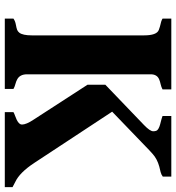

<svg xmlns="http://www.w3.org/2000/svg" viewBox="13 -747 734 800"><g transform="rotate(90 380.0 -347.0)"><path d="M333 -418.9 501 -580.1Q526.9 -605 526.9 -618.2Q526.9 -631.3 521.5 -636.2Q516.1 -641.1 507.3 -644.3Q498.5 -647.5 487.1 -650.1Q475.6 -652.8 463.4 -657.2V-693.8H715.8V-658.2Q707.5 -651.9 696.8 -649.2Q686 -646.5 673.8 -643.6Q642.1 -634.8 621.6 -616.2Q606 -602.5 591.3 -587.9L445.3 -447.3L658.7 -123Q699.2 -61.5 738.3 -43.5Q748.5 -38.6 759.8 -32.2V0H447.3V-36.1Q453.1 -39.6 462.2 -42.7Q471.2 -45.9 479.5 -49.8Q499 -59.6 499 -71.3Q499 -89.4 478.5 -120.1L333 -344.7ZM289.6 -92.8Q289.6 -63 310.5 -51.8Q319.3 -46.9 330.1 -44.2Q340.8 -41.5 350.6 -36.1V0H57.6V-36.1Q67.9 -43.5 82.8 -46.1Q97.7 -48.8 104.5 -51.5Q111.3 -54.2 116.2 -60.5Q127.4 -74.7 127.4 -112.8V-580.1Q127.4 -632.8 105 -641.6Q98.1 -644.5 90.3 -646.5Q66.4 -651.4 57.6 -657.2V-693.8H352.5V-657.2Q342.3 -651.9 331.1 -649.4Q319.8 -647 310.5 -643.1Q289.6 -634.3 289.6 -607.9Z"/></g></svg>

Font: Stardos Stencil
Style: Bold
Weight: 700
Designer: vernon adams
Foundry: vernon adams
Version: Version 1.000